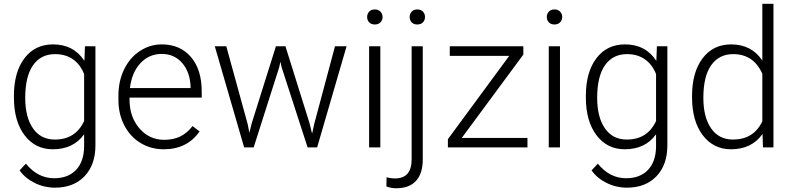

<svg xmlns="http://www.w3.org/2000/svg" viewBox="-20 -770 4138 1003"><path d="M52.7 -269Q52.7 -393.1 107.7 -465.6Q162.6 -538.1 256.8 -538.1Q364.7 -538.1 420.9 -452.1L423.8 -528.3H478.5V-10.7Q478.5 91.3 421.4 150.9Q364.3 210.4 266.6 210.4Q211.4 210.4 161.4 185.8Q111.3 161.1 82.5 120.1L115.2 85Q177.2 161.1 262.7 161.1Q335.9 161.1 377 117.9Q418 74.7 419.4 -2V-68.4Q363.3 9.8 255.9 9.8Q164.1 9.8 108.4 -63.5Q52.7 -136.7 52.7 -261.2ZM111.8 -258.8Q111.8 -157.7 152.3 -99.4Q192.9 -41 266.6 -41Q374.5 -41 419.4 -137.7V-383.3Q398.9 -434.1 360.4 -460.7Q321.8 -487.3 267.6 -487.3Q193.8 -487.3 152.8 -429.4Q111.8 -371.6 111.8 -258.8Z M835.4 9.8Q768.1 9.8 713.6 -23.4Q659.2 -56.6 628.9 -116Q598.6 -175.3 598.6 -249V-270Q598.6 -346.2 628.2 -407.2Q657.7 -468.3 710.4 -503.2Q763.2 -538.1 824.7 -538.1Q920.9 -538.1 977.3 -472.4Q1033.7 -406.7 1033.7 -293V-260.3H656.7V-249Q656.7 -159.2 708.3 -99.4Q759.8 -39.6 837.9 -39.6Q884.8 -39.6 920.7 -56.6Q956.5 -73.7 985.8 -111.3L1022.5 -83.5Q958 9.8 835.4 9.8ZM824.7 -488.3Q758.8 -488.3 713.6 -439.9Q668.5 -391.6 658.7 -310.1H975.6V-316.4Q973.1 -392.6 932.1 -440.4Q891.1 -488.3 824.7 -488.3Z M1273.9 -121.6 1282.7 -76.2 1294.4 -124 1421.4 -528.3H1471.2L1596.7 -127.4L1610.4 -71.8L1621.6 -123L1730 -528.3H1790.5L1636.7 0H1586.9L1451.2 -418.9L1444.8 -447.8L1438.5 -418.5L1305.2 0H1255.4L1102.1 -528.3H1162.1Z M1966.8 0H1908.2V-528.3H1966.8ZM1897.9 -681.2Q1897.9 -697.8 1908.7 -709.2Q1919.4 -720.7 1938 -720.7Q1956.5 -720.7 1967.5 -709.2Q1978.5 -697.8 1978.5 -681.2Q1978.5 -664.6 1967.5 -653.3Q1956.5 -642.1 1938 -642.1Q1919.4 -642.1 1908.7 -653.3Q1897.9 -664.6 1897.9 -681.2Z M2188.5 -528.3V63Q2188.5 136.2 2153.3 174.8Q2118.2 213.4 2049.8 213.4Q2023.4 213.4 1998.5 204.1L1999.5 155.8Q2021 162.1 2043.5 162.1Q2130.4 162.1 2130.4 62V-528.3ZM2159.7 -720.7Q2178.7 -720.7 2189.5 -709.2Q2200.2 -697.8 2200.2 -681.2Q2200.2 -664.6 2189.5 -653.3Q2178.7 -642.1 2159.7 -642.1Q2141.1 -642.1 2130.6 -653.3Q2120.1 -664.6 2120.1 -681.2Q2120.1 -697.8 2130.6 -709.2Q2141.1 -720.7 2159.7 -720.7Z M2392.1 -49.3H2735.4V0H2319.8V-43L2640.1 -478H2329.6V-528.3H2713.9V-484.9Z M2905.3 0H2846.7V-528.3H2905.3ZM2836.4 -681.2Q2836.4 -697.8 2847.2 -709.2Q2857.9 -720.7 2876.5 -720.7Q2895 -720.7 2906 -709.2Q2917 -697.8 2917 -681.2Q2917 -664.6 2906 -653.3Q2895 -642.1 2876.5 -642.1Q2857.9 -642.1 2847.2 -653.3Q2836.4 -664.6 2836.4 -681.2Z M3040.5 -269Q3040.5 -393.1 3095.5 -465.6Q3150.4 -538.1 3244.6 -538.1Q3352.5 -538.1 3408.7 -452.1L3411.6 -528.3H3466.3V-10.7Q3466.3 91.3 3409.2 150.9Q3352.1 210.4 3254.4 210.4Q3199.2 210.4 3149.2 185.8Q3099.1 161.1 3070.3 120.1L3103 85Q3165 161.1 3250.5 161.1Q3323.7 161.1 3364.7 117.9Q3405.8 74.7 3407.2 -2V-68.4Q3351.1 9.8 3243.7 9.8Q3151.9 9.8 3096.2 -63.5Q3040.5 -136.7 3040.5 -261.2ZM3099.6 -258.8Q3099.6 -157.7 3140.1 -99.4Q3180.7 -41 3254.4 -41Q3362.3 -41 3407.2 -137.7V-383.3Q3386.7 -434.1 3348.1 -460.7Q3309.6 -487.3 3255.4 -487.3Q3181.6 -487.3 3140.6 -429.4Q3099.6 -371.6 3099.6 -258.8Z M3595.2 -269Q3595.2 -392.1 3650.1 -465.1Q3705.1 -538.1 3799.3 -538.1Q3906.2 -538.1 3962.4 -453.6V-750H4020.5V0H3965.8L3963.4 -70.3Q3907.2 9.8 3798.3 9.8Q3707 9.8 3651.1 -63.7Q3595.2 -137.2 3595.2 -262.2ZM3654.3 -258.8Q3654.3 -157.7 3694.8 -99.4Q3735.4 -41 3809.1 -41Q3917 -41 3962.4 -136.2V-384.3Q3917 -487.3 3810.1 -487.3Q3736.3 -487.3 3695.3 -429.4Q3654.3 -371.6 3654.3 -258.8Z"/></svg>

Font: Vazir Thin FD-UI
Style: Thin-FD-UI
Weight: 100
Designer: Saber Rastikerdar
Foundry: Saber Rastikerdar
Version: Version 30.1.0